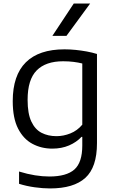

<svg xmlns="http://www.w3.org/2000/svg" viewBox="-20 -828 646 1078"><path d="M261 230Q221 230 174.5 223.5Q128 217 87 204V135Q134 149.5 176.2 156.2Q218.5 163 257 163Q353 163 397.5 123.8Q442 84.5 442 -11V-59.5H437.5Q409.5 -29.5 367.8 -11.5Q326 6.5 273.5 6.5Q212.5 6.5 162 -20.5Q111.5 -47.5 81.5 -106Q51.5 -164.5 51.5 -260Q51.5 -405 125 -478Q198.5 -551 342 -551Q373 -551 404.8 -547.8Q436.5 -544.5 466.8 -539Q497 -533.5 524.5 -525V-24Q524.5 111.5 459 170.8Q393.5 230 261 230ZM297 -63.5Q336.5 -63.5 375.2 -79Q414 -94.5 442 -128V-471.5Q421 -477 393.5 -480.5Q366 -484 334.5 -484Q236.5 -484 185.8 -432.5Q135 -381 135 -267.5Q135 -190 156 -145.5Q177 -101 213.5 -82.2Q250 -63.5 297 -63.5ZM274 -626.5 394 -808H486L353 -626.5Z"/></svg>

Font: Encode Sans SemiExpanded
Style: Regular
Weight: 400
Width: 6
Designer: Multiple Designers
Foundry: Impallari Type
Version: Version 3.002